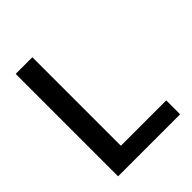

<svg xmlns="http://www.w3.org/2000/svg" viewBox="-198 -814 928 928"><g transform="rotate(-45 266.0 -350.0)"><path d="M67 0V-700H181V-95H491V0Z"/></g></svg>

Font: Rethink Sans SemiBold
Style: Regular
Weight: 600
Designer: The Rethink Sans project authors (Hans Thiessen). DM Sans designed by Colophon Foundry.
Foundry: Rethink Communications LLC
Version: Version 1.001